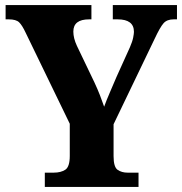

<svg xmlns="http://www.w3.org/2000/svg" viewBox="-20 -734 715 754"><path d="M156 0H524V-56H481Q458 -56 442 -67Q426 -78 426 -121V-246L587 -581Q609 -628 622.5 -643Q636 -658 662 -658H675V-714H423V-658H442Q506 -658 506 -609Q506 -602 503 -586.5Q500 -571 490 -548L438 -433Q424 -400 411 -370Q398 -340 389 -315Q381 -338 372.5 -360Q364 -382 351 -410L282 -554Q268 -584 268 -610Q268 -658 330 -658H339V-714H2V-658H14Q43 -658 55 -646.5Q67 -635 81 -605L254 -248V-122Q254 -79 236.5 -67.5Q219 -56 191 -56H156Z"/></svg>

Font: Noto Serif SemiCondensed Extra
Style: Regular
Weight: 800
Width: 4
Designer: Monotype Design Team
Foundry: Monotype Imaging Inc.
Version: Version 1.002